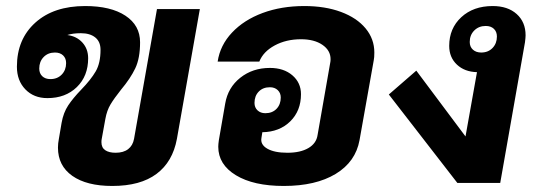

<svg xmlns="http://www.w3.org/2000/svg" viewBox="-20 -606 1781 636"><path d="M642 -576 566 -146Q552 -70 498.5 -30Q445 10 352 10Q267 10 219.5 -23.5Q172 -57 172 -117Q172 -131 175 -146L184 -199Q190 -233 206 -257Q222 -281 249 -309Q281 -342 297 -369.5Q313 -397 313 -441Q313 -468 295.5 -482Q278 -496 248 -496Q221 -496 203 -490Q234 -486 253 -465Q272 -444 272 -413Q272 -354 234.5 -317.5Q197 -281 137 -281Q92 -281 64 -310Q36 -339 36 -385Q36 -476 97 -531Q158 -586 262 -586Q347 -586 395.5 -554Q444 -522 444 -466Q444 -413 428 -379.5Q412 -346 381 -309Q358 -280 346 -260Q334 -240 329 -212L317 -146Q316 -142 316 -135Q316 -117 328.5 -108.5Q341 -100 363 -100Q389 -100 404.5 -112Q420 -124 424 -146L500 -576ZM199 -397Q199 -413 189 -422.5Q179 -432 162 -432Q139 -432 124.5 -417Q110 -402 110 -379Q110 -363 120 -353.5Q130 -344 147 -344Q170 -344 184.5 -359Q199 -374 199 -397Z M1220 -432Q1220 -415 1218 -406L1171 -142Q1158 -70 1092 -30Q1026 10 920 10Q820 10 761.5 -25.5Q703 -61 703 -120Q703 -128 705 -142L726 -263Q735 -316 776 -348.5Q817 -381 874 -381Q920 -381 948.5 -356.5Q977 -332 977 -294Q977 -239 941.5 -204Q906 -169 849 -168L846 -149Q842 -127 865.5 -113.5Q889 -100 932 -100Q975 -100 1001.5 -115.5Q1028 -131 1032 -159L1074 -399Q1075 -403 1075 -410Q1075 -439 1048 -457.5Q1021 -476 977 -476Q928 -476 890 -455.5Q852 -435 839 -402H701Q709 -456 748.5 -498Q788 -540 850 -563Q912 -586 988 -586Q1057 -586 1109.5 -566.5Q1162 -547 1191 -512Q1220 -477 1220 -432ZM823 -265Q823 -250 833 -240.5Q843 -231 859 -231Q882 -231 896 -245.5Q910 -260 910 -283Q910 -298 900 -307.5Q890 -317 874 -317Q851 -317 837 -302.5Q823 -288 823 -265Z M1721 -489Q1721 -482 1719 -466L1637 0H1495L1268 -293L1359 -372L1522 -154L1560 -367Q1519 -368 1493.5 -392Q1468 -416 1468 -454Q1468 -512 1508 -549Q1548 -586 1612 -586Q1662 -586 1691.5 -559.5Q1721 -533 1721 -489ZM1626 -485Q1626 -501 1616 -510.5Q1606 -520 1589 -520Q1566 -520 1551 -505Q1536 -490 1536 -467Q1536 -451 1546.5 -441.5Q1557 -432 1574 -432Q1597 -432 1611.5 -447Q1626 -462 1626 -485Z"/></svg>

Font: Sarabun ExtraBold
Style: Italic
Weight: 800
Italic angle: -10°
Designer: Suppakit Chalermlarp | Katatrad Co.,Ltd.
Foundry: Cadson Demak Co.,Ltd.
Version: Version 1.000; ttfautohint (v1.6)